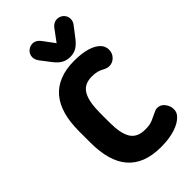

<svg xmlns="http://www.w3.org/2000/svg" viewBox="-254 -887 968 968"><g transform="rotate(-45 230.5 -403.0)"><path d="M184 -327Q184 -367 189.5 -397.5Q195 -428 206.5 -448Q218 -468 237.5 -478Q257 -488 286 -488Q324 -488 351 -472Q369 -462 384 -462Q408 -462 425 -479.5Q442 -497 442 -522Q442 -543 429 -560Q410 -583 371.5 -595Q333 -607 278 -607Q218 -607 173.5 -589Q129 -571 100.5 -537Q72 -503 58 -453.5Q44 -404 44 -339V-257Q44 -192 58 -142Q72 -92 101 -58Q130 -24 174.5 -6.5Q219 11 281 11Q339 11 382 -3Q425 -17 446 -41Q461 -56 461 -79Q461 -102 445.5 -122.5Q430 -143 405 -143Q394 -143 377 -134Q355 -123 341.5 -117.5Q328 -112 316.5 -110Q305 -108 287 -108Q258 -108 238 -117.5Q218 -127 206.5 -146Q195 -165 189.5 -193.5Q184 -222 184 -261ZM278 -732 238 -786Q217 -817 191 -817Q171 -817 156 -803Q141 -789 141 -768Q141 -752 153 -735L189 -688Q211 -658 231.5 -646Q252 -634 278 -634Q305 -634 325 -646.5Q345 -659 368 -690L404 -737Q415 -751 415 -768Q415 -789 400.5 -803Q386 -817 365 -817Q338 -817 318 -786Z"/></g></svg>

Font: Beiruti ExtraBold
Style: Regular
Weight: 800
Designer: Arlette Boutros
Foundry: Boutros
Version: Version 1.41